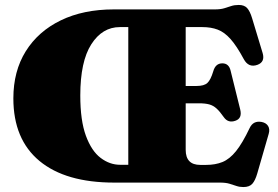

<svg xmlns="http://www.w3.org/2000/svg" viewBox="-20 -738 1125 776"><path d="M440 -700H848Q871 -700 886 -704.5Q901 -709 914.2 -713.5Q927.5 -718 945 -718Q967.5 -718 979 -705.2Q990.5 -692.5 999 -664L1041.5 -523.5Q1052 -487.5 1020.5 -476Q984.5 -463 965 -499.5Q936.5 -552.5 911.8 -580.2Q887 -608 860 -618.2Q833 -628.5 798 -628.5H730.5V-390.5H774Q805 -390.5 818.2 -402.8Q831.5 -415 842 -450Q851 -482 878.5 -482Q905 -482 912 -452.5L951 -295Q959.5 -259.5 931.5 -250Q902 -239.5 884.5 -264.5Q868.5 -287.5 855.2 -299.5Q842 -311.5 825.8 -316Q809.5 -320.5 783.5 -320.5H730.5V-132.5Q730.5 -71.5 789.5 -71.5H813Q850.5 -71.5 879.2 -83.2Q908 -95 934 -127.2Q960 -159.5 989 -220.5Q1003.5 -251.5 1038 -245Q1055.5 -241.5 1063.5 -228.8Q1071.5 -216 1066 -197L1019.5 -36Q1011.5 -8.5 999.8 4.8Q988 18 963.5 18Q948 18 935.2 13.5Q922.5 9 907.2 4.5Q892 0 869 0H442Q245 0 139.5 -87.5Q34 -175 34 -340.5Q34 -450.5 84.2 -531Q134.5 -611.5 225.8 -655.8Q317 -700 440 -700ZM304.5 -352Q304.5 -251 327.2 -189.2Q350 -127.5 386.8 -99.8Q423.5 -72 465.5 -72H498.5V-628.5H464.5Q393.5 -628.5 349 -559Q304.5 -489.5 304.5 -352Z"/></svg>

Font: Fraunces 9pt S000 Black
Style: Regular
Weight: 900
Version: Version 1.000; ttfautohint (v1.8.3)